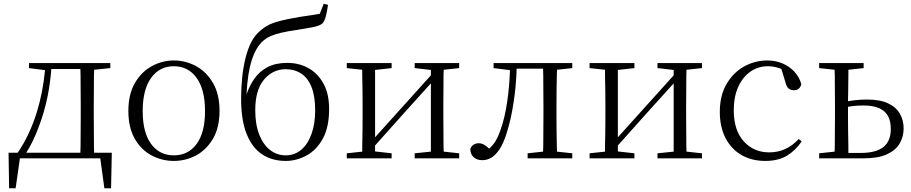

<svg xmlns="http://www.w3.org/2000/svg" viewBox="-20 -851 4898 1032"><path d="M411 0H87L64 161H29L26 -30H75Q139 -123 178 -248Q211 -356 222 -474L136 -485V-512H573V-485L486 -476Q486 -463 485 -447Q485 -406 484.5 -362.5Q484 -319 484 -285V-227Q484 -193 484.5 -149.5Q485 -106 485 -65Q486 -46 486 -30H581L577 161H541L519 0ZM412 -30Q413 -46 413 -65Q413 -106 413.5 -149.5Q414 -193 414 -227V-285Q414 -319 413.5 -362.5Q413 -406 413 -447Q413 -465 412 -480H256Q250 -406 236 -334Q218 -246 187 -166Q173 -127 154 -89Q139 -58 121 -30Z M914 14Q851 14 795 -15.5Q739 -45 704.5 -105Q670 -165 670 -255Q670 -345 705.5 -405.5Q741 -466 797 -496Q853 -526 914 -526Q977 -526 1033 -496Q1089 -466 1124.5 -405.5Q1160 -345 1160 -255Q1160 -165 1124.5 -105Q1089 -45 1033.5 -15.5Q978 14 914 14ZM914 -16Q992 -16 1037 -77.5Q1082 -139 1082 -254Q1082 -369 1037 -432Q992 -495 914 -495Q837 -495 792 -432Q747 -369 747 -254Q747 -139 792 -77.5Q837 -16 914 -16Z M1516 14Q1443 14 1389.5 -21Q1336 -56 1306 -130Q1276 -204 1276 -319Q1276 -444 1299.5 -538.5Q1323 -633 1368 -676Q1406 -713 1450 -728Q1494 -743 1558 -754Q1593 -761 1630.5 -766Q1668 -771 1699 -777L1720 -831L1743 -825Q1738 -789 1731.5 -764Q1725 -739 1714 -726Q1699 -712 1659.5 -704.5Q1620 -697 1569 -689Q1526 -683 1493.5 -675.5Q1461 -668 1437 -658Q1413 -648 1394 -631Q1356 -598 1333 -527Q1311 -460 1305 -344Q1322 -392 1347 -428Q1376 -469 1419.5 -491Q1463 -513 1524 -513Q1587 -513 1637.5 -485Q1688 -457 1718.5 -402Q1749 -347 1749 -265Q1749 -168 1715.5 -106.5Q1682 -45 1628 -15.5Q1574 14 1516 14ZM1516 -16Q1563 -16 1598.5 -45.5Q1634 -75 1654 -130Q1674 -185 1674 -258Q1674 -334 1654.5 -383Q1635 -432 1599 -455.5Q1563 -479 1516 -479Q1446 -479 1399 -423Q1352 -367 1352 -259Q1352 -182 1373.5 -127.5Q1395 -73 1432 -44.5Q1469 -16 1516 -16Z M1844 0V-27L1927 -36Q1927 -49 1927 -65Q1928 -106 1928.5 -149.5Q1929 -193 1929 -227V-285Q1929 -319 1928.5 -362.5Q1928 -406 1927 -447Q1927 -463 1927 -476L1844 -485V-512H2085V-485L1996 -475V-113L2132 -264L2296 -446V-475L2209 -485V-512H2448V-485L2365 -476Q2365 -463 2364 -447Q2364 -406 2363.5 -362.5Q2363 -319 2363 -285V-227Q2363 -193 2363.5 -149.5Q2364 -106 2364 -65Q2365 -49 2365 -36L2448 -27V0H2209V-27L2296 -36V-403L2156 -248L1996 -69V-37L2085 -27V0Z M2572 10Q2544 10 2526 -6Q2508 -22 2508 -51Q2514 -66 2525.5 -73.5Q2537 -81 2553 -81Q2571 -81 2587 -70Q2597 -64 2609 -52Q2624 -65 2635 -80Q2653 -104 2668 -146Q2694 -217 2707 -310Q2718 -386 2721 -474L2633 -485V-512H3056V-485L2974 -476Q2974 -463 2973 -447Q2972 -406 2971.5 -362.5Q2971 -319 2971 -285V-227Q2971 -193 2971.5 -149.5Q2972 -106 2973 -65Q2974 -49 2974 -36L3056 -27V0H2816V-27L2899 -36Q2900 -49 2900 -65Q2900 -106 2900.5 -149.5Q2901 -193 2901 -227V-285Q2901 -319 2900.5 -362.5Q2900 -406 2900 -447Q2900 -466 2899 -482H2757Q2754 -387 2741 -304Q2727 -208 2703 -135Q2687 -83 2666.5 -51Q2646 -19 2622.5 -4.5Q2599 10 2572 10Z M3149 0V-27L3232 -36Q3232 -49 3232 -65Q3233 -106 3233.5 -149.5Q3234 -193 3234 -227V-285Q3234 -319 3233.5 -362.5Q3233 -406 3232 -447Q3232 -463 3232 -476L3149 -485V-512H3390V-485L3301 -475V-113L3437 -264L3601 -446V-475L3514 -485V-512H3753V-485L3670 -476Q3670 -463 3669 -447Q3669 -406 3668.5 -362.5Q3668 -319 3668 -285V-227Q3668 -193 3668.5 -149.5Q3669 -106 3669 -65Q3670 -49 3670 -36L3753 -27V0H3514V-27L3601 -36V-403L3461 -248L3301 -69V-37L3390 -27V0Z M4093 14Q4021 14 3966 -17.5Q3911 -49 3880 -108.5Q3849 -168 3849 -250Q3849 -338 3885.5 -400Q3922 -462 3980 -494Q4038 -526 4105 -526Q4148 -526 4185 -510.5Q4222 -495 4249 -466.5Q4276 -438 4287 -399Q4279 -366 4248 -366Q4229 -366 4218 -376Q4207 -386 4202 -408L4180 -480Q4172 -484 4164 -486Q4136 -495 4107 -495Q4055 -495 4013.5 -466Q3972 -437 3948 -384Q3924 -331 3924 -258Q3924 -151 3977.5 -91.5Q4031 -32 4115 -32Q4160 -32 4199.5 -49.5Q4239 -67 4273 -104L4289 -91Q4256 -42 4209.5 -14Q4163 14 4093 14Z M4383 -485V-512H4622V-485L4540 -476Q4540 -463 4540 -447Q4539 -406 4539 -362Q4538 -332 4538 -307Q4555 -309 4572 -312Q4606 -316 4640 -316Q4710 -316 4753.5 -295.5Q4797 -275 4817 -239.5Q4837 -204 4837 -161Q4837 -116 4815.5 -79.5Q4794 -43 4747 -21.5Q4700 0 4624 0H4383V-27L4466 -36Q4467 -49 4467 -65Q4467 -106 4467.5 -149.5Q4468 -193 4468 -227V-285Q4468 -319 4467.5 -362.5Q4467 -406 4467 -447Q4467 -463 4466 -476ZM4538 -277V-227Q4538 -193 4538.5 -149.5Q4539 -106 4540 -65Q4540 -45 4540 -29H4607Q4688 -29 4728 -60.5Q4768 -92 4768 -158Q4768 -222 4732 -253Q4696 -284 4621 -284Q4592 -284 4564 -281Q4551 -279 4538 -277Z"/></svg>

Font: Early Summer Mincho Light
Style: Regular
Weight: 300
Designer: GuiWonder
Version: Version 1.002